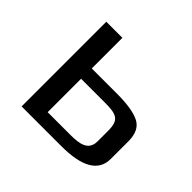

<svg xmlns="http://www.w3.org/2000/svg" viewBox="-121 -630 776 776"><g transform="rotate(45 266.5 -242.0)"><path d="M312 0C430 0 489 -35 489 -105V-205C489 -246 476 -274 449 -288C422 -302 379 -309 320 -309H176V-484H84V0ZM306 -58H175V-249H308C377 -249 401 -241 401 -178V-117C401 -65 356 -58 306 -58Z"/></g></svg>

Font: Gamestation Text
Style: Bold
Weight: 400
Designer: Jonas Hecksher
Foundry: Jonas Hecksher, Playtypeª, e-types AS
Version: Version 1.003